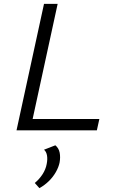

<svg xmlns="http://www.w3.org/2000/svg" viewBox="-20 -678 597 999"><path d="M66 0 209 -658H280L137 0ZM89 0 102 -59H497L484 0ZM185 301 161 274Q185 254 201.5 228.5Q218 203 223 175Q228 150 224.5 130.5Q221 111 209 101L268 78Q286 93 290.5 116.5Q295 140 290 168Q285 192 270.5 217.5Q256 243 234 264.5Q212 286 185 301Z"/></svg>

Font: Ysabeau Infant
Style: Italic
Weight: 400
Italic angle: -12°
Designer: Christian Thalmann (Catharsis Fonts)
Version: Version 2.001;gftools[0.9.30]; featfreeze: ss01,ss02,lnum